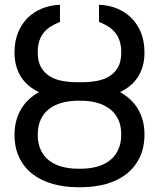

<svg xmlns="http://www.w3.org/2000/svg" viewBox="-20 -780 671 810"><path d="M325.3 -433.2Q359 -433.2 389 -438.7Q419 -444.2 441.9 -458.5Q464.8 -472.7 478.2 -496.8Q491.5 -521 491.5 -558.2Q491.5 -584.9 485.4 -604.9Q479.4 -625 467.5 -640.4Q455.6 -655.9 438.2 -667.3Q420.8 -678.6 397.7 -687.5V-759.9Q437.9 -758.5 472.7 -744.5Q507.5 -730.5 533.6 -704.9Q559.7 -679.3 574.6 -642.6Q589.5 -605.8 589.5 -558.2Q589.5 -526.6 582 -500.7Q574.6 -474.8 561.1 -454.2Q547.6 -433.6 528.6 -418.1Q509.6 -402.7 486.5 -391.3Q510.3 -378.2 529.3 -360.6Q548.3 -343 561.6 -320.7Q574.9 -298.3 582.2 -271.5Q589.5 -244.7 589.5 -213.1Q589.5 -156.6 568.9 -114.7Q548.3 -72.8 512.3 -45.1Q476.2 -17.4 427.2 -3.7Q378.2 9.9 321 9.9H309.7Q252.8 9.9 203.7 -3.7Q154.5 -17.4 118.4 -44.9Q82.4 -72.4 61.8 -114.2Q41.2 -155.9 41.2 -211.6Q41.2 -243.3 48.5 -270.4Q55.8 -297.6 69.1 -320Q82.4 -342.3 101.6 -360.3Q120.7 -378.2 144.5 -391.3Q121.1 -402.3 102.1 -418Q83.1 -433.6 69.6 -454.2Q56.1 -474.8 48.7 -500.7Q41.2 -526.6 41.2 -558.2Q41.2 -605.8 56.1 -642.6Q71 -679.3 97.1 -704.9Q123.2 -730.5 158.2 -744.5Q193.2 -758.5 233 -759.9V-687.5Q210.2 -678.6 192.6 -667.3Q175.1 -655.9 163.2 -640.4Q151.3 -625 145.2 -604.9Q139.2 -584.9 139.2 -558.2Q139.2 -521 152.9 -496.8Q166.5 -472.7 189.5 -458.5Q212.4 -444.2 242.4 -438.7Q272.4 -433.2 305.4 -433.2ZM309.7 -355.1Q271.3 -355.1 239.9 -346.2Q208.5 -337.4 186.1 -319.6Q163.7 -301.8 151.5 -274.9Q139.2 -247.9 139.2 -211.6Q139.2 -175.4 151.5 -148.4Q163.7 -121.4 186.1 -103.7Q208.5 -85.9 239.9 -77.1Q271.3 -68.2 309.7 -68.2H321Q359 -68.2 390.3 -77.1Q421.5 -85.9 444.1 -103.9Q466.6 -121.8 479 -149.1Q491.5 -176.5 491.5 -213.1Q491.5 -248.9 479 -275.6Q466.6 -302.2 444.1 -319.8Q421.5 -337.4 390.3 -346.2Q359 -355.1 321 -355.1Z"/></svg>

Font: Interop
Style: Regular
Weight: 400
Designer: Rasmus Andersson, Google, Jang Haemin
Foundry: jhaemin
Version: Version 1.008